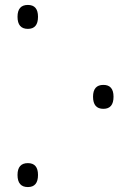

<svg xmlns="http://www.w3.org/2000/svg" viewBox="-20 -746 531 778"><path d="M134 -678Q134 -629 93 -629Q51 -629 51 -678Q51 -726 93 -726Q134 -726 134 -678ZM440 -354Q440 -305 399 -305Q357 -305 357 -354Q357 -402 399 -402Q440 -402 440 -354ZM134 -37Q134 12 93 12Q51 12 51 -37Q51 -85 93 -85Q134 -85 134 -37Z"/></svg>

Font: Noto Sans ExtraCondensed Light
Style: Regular
Weight: 300
Width: 2
Designer: Monotype Design Team
Foundry: Monotype Imaging Inc.
Version: Version 2.013; ttfautohint (v1.8.4.7-5d5b)